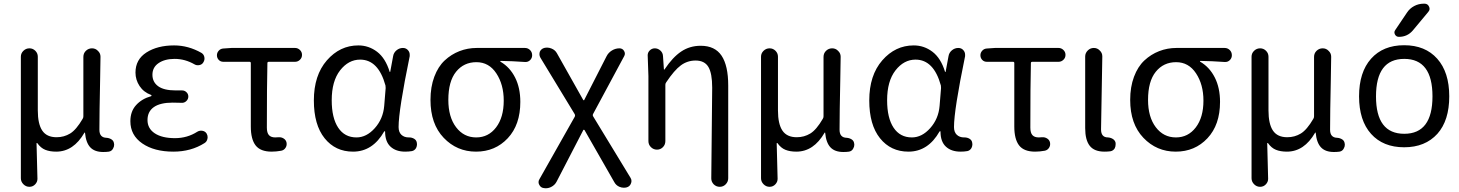

<svg xmlns="http://www.w3.org/2000/svg" viewBox="-20 -800 7820 1029"><path d="M137.7 201.2Q119.1 201.2 105.5 187.5Q91.8 173.8 91.8 155.3V-496.1Q91.8 -514.6 105.5 -527.8Q119.1 -541 137.7 -541Q156.2 -541 169.4 -527.8Q182.6 -514.6 182.6 -496.1V-208Q182.6 -135.7 206.5 -100.1Q230.5 -64.5 283.2 -64.5Q323.2 -64.5 356 -84.5Q388.7 -104.5 422.9 -163.1Q426.8 -168.9 426.8 -176.8V-495.1Q426.8 -514.6 440.4 -527.8Q454.1 -541 473.1 -541Q492.2 -541 504.9 -527.3Q518.6 -514.6 518.6 -496.1Q518.6 -492.2 516.6 -372.1Q514.6 -276.4 513.7 -216.8Q512.7 -157.2 512.7 -104.5Q512.7 -62.5 550.8 -61.5Q565.4 -60.5 577.1 -53.2Q588.9 -45.9 590.8 -32.2Q591.8 -28.3 591.8 -24.4Q591.8 -13.7 585.9 -3.9Q579.1 9.8 563.5 12.7Q549.8 14.6 533.2 14.6Q487.3 14.6 463.9 -10.3Q440.4 -35.2 435.5 -88.9Q434.6 -89.8 433.6 -89.8Q432.6 -89.8 432.6 -88.9Q374 12.7 281.2 12.7Q247.1 12.7 222.7 2.9Q198.2 -6.8 179.7 -33.2Q178.7 -34.2 177.2 -33.7Q175.8 -33.2 175.8 -32.2L180.7 158.2Q180.7 174.8 168.9 187.5Q156.2 201.2 137.7 201.2Z M909.2 12.7Q806.6 12.7 742.7 -31.2Q678.7 -75.2 678.7 -150.4Q678.7 -203.1 709.5 -236.8Q740.2 -270.5 789.1 -284.2Q792 -285.2 792 -287.6Q792 -290 790 -291Q750 -305.7 728 -338.9Q706.1 -372.1 706.1 -411.1Q706.1 -481.4 765.1 -519Q824.2 -556.6 913.1 -556.6Q989.3 -556.6 1059.6 -516.6Q1072.3 -508.8 1075.2 -494.1Q1078.1 -479.5 1070.3 -466.8Q1063.5 -454.1 1048.8 -451.2Q1034.2 -448.2 1022.5 -455.1Q971.7 -484.4 916 -484.4Q863.3 -484.4 830.1 -461.9Q796.9 -439.5 796.9 -399.4Q796.9 -360.4 827.6 -337.9Q858.4 -315.4 921.9 -315.4Q937.5 -315.4 953.1 -315.4Q967.8 -316.4 978.5 -306.6Q989.3 -296.9 989.3 -282.7Q989.3 -268.6 978.5 -258.3Q967.8 -248 953.1 -249Q928.7 -250 905.3 -250Q838.9 -250 804.7 -226.1Q770.5 -202.1 770.5 -156.7Q770.5 -111.3 809.6 -85.4Q848.6 -59.6 918 -59.6Q983.4 -59.6 1037.1 -93.8Q1049.8 -101.6 1064.5 -99.1Q1079.1 -96.7 1086.9 -85Q1092.8 -75.2 1092.8 -64.5Q1092.8 -60.5 1091.8 -56.6Q1088.9 -41 1076.2 -33.2Q1003.9 12.7 909.2 12.7Z M1435.5 12.7Q1376 12.7 1350.1 -20.5Q1324.2 -53.7 1324.2 -122.1V-461.9Q1324.2 -468.8 1317.4 -468.8H1176.8Q1162.1 -468.8 1152.3 -479Q1142.6 -489.3 1142.6 -503.9Q1142.6 -517.6 1152.3 -528.3Q1162.1 -539.1 1176.8 -540L1220.7 -543H1561.5Q1576.2 -543 1587.4 -532.2Q1598.6 -521.5 1598.6 -505.9Q1598.6 -490.2 1587.4 -479.5Q1576.2 -468.8 1561.5 -468.8H1420.9Q1413.1 -468.8 1413.1 -461.9Q1410.2 -340.8 1410.2 -116.2Q1410.2 -87.9 1421.4 -75.7Q1432.6 -63.5 1455.1 -63.5Q1463.9 -63.5 1473.6 -64.5Q1488.3 -65.4 1500.5 -57.6Q1512.7 -49.8 1515.6 -36.1Q1518.6 -20.5 1510.3 -7.8Q1502 4.9 1487.3 7.8Q1460.9 12.7 1435.5 12.7Z M1872.1 12.7Q1777.3 12.7 1719.7 -59.1Q1662.1 -130.9 1662.1 -261.7Q1662.1 -396.5 1731.9 -476.6Q1801.8 -556.6 1900.4 -556.6Q1956.1 -556.6 2001 -522.5Q2045.9 -488.3 2068.4 -415Q2068.4 -414.1 2069.8 -414.1Q2071.3 -414.1 2071.3 -415L2086.9 -499Q2089.8 -517.6 2105 -530.3Q2120.1 -543 2139.6 -543Q2157.2 -543 2168 -529.3Q2175.8 -519.5 2175.8 -506.8Q2175.8 -502.9 2175.8 -499Q2116.2 -210 2116.2 -119.1Q2116.2 -91.8 2131.3 -77.6Q2146.5 -63.5 2169.9 -63.5Q2171.9 -63.5 2172.9 -63.5Q2187.5 -63.5 2199.7 -56.2Q2211.9 -48.8 2213.9 -35.2Q2214.8 -31.2 2214.8 -26.4Q2214.8 -16.6 2210 -6.8Q2202.1 6.8 2187.5 9.8Q2170.9 12.7 2151.4 12.7Q2101.6 12.7 2072.8 -14.2Q2043.9 -41 2043.9 -94.7Q2043.9 -96.7 2042 -96.7Q2040 -96.7 2039.1 -95.7Q1977.5 12.7 1872.1 12.7ZM1890.6 -63.5Q1944.3 -63.5 1988.8 -113.3Q2033.2 -163.1 2039.1 -232.4L2046.9 -328.1Q2046.9 -335 2045.9 -341.8Q2007.8 -480.5 1910.2 -480.5Q1847.7 -480.5 1802.7 -422.9Q1757.8 -365.2 1757.8 -262.7Q1757.8 -168 1792.5 -115.7Q1827.1 -63.5 1890.6 -63.5Z M2531.2 12.7Q2428.7 12.7 2357.9 -61.5Q2287.1 -135.7 2287.1 -264.6Q2287.1 -334 2307.6 -388.7Q2328.1 -443.4 2363.3 -476.1Q2398.4 -508.8 2442.4 -525.9Q2486.3 -543 2535.2 -543H2793Q2809.6 -543 2820.8 -531.7Q2832 -520.5 2832 -503.9Q2832 -488.3 2820.8 -477.5Q2809.6 -466.8 2793.9 -467.8Q2725.6 -472.7 2663.1 -473.6Q2661.1 -473.6 2661.1 -471.7Q2661.1 -469.7 2663.1 -468.8Q2712.9 -439.5 2740.7 -384.3Q2768.6 -329.1 2768.6 -253.9Q2768.6 -130.9 2701.2 -59.1Q2633.8 12.7 2531.2 12.7ZM2532.2 -63.5Q2597.7 -63.5 2638.7 -117.2Q2679.7 -170.9 2679.7 -260.7Q2679.7 -346.7 2640.1 -406.7Q2600.6 -466.8 2533.2 -466.8Q2465.8 -466.8 2424.3 -415.5Q2382.8 -364.3 2382.8 -264.6Q2382.8 -172.9 2424.3 -118.2Q2465.8 -63.5 2532.2 -63.5Z M2962.9 173.8Q2953.1 192.4 2933.6 202.1Q2919.9 209 2904.3 209Q2899.4 209 2894.5 208Q2877.9 206.1 2870.1 190.4Q2866.2 183.6 2866.2 175.8Q2866.2 168 2871.1 160.2L3060.5 -174.8Q3063.5 -180.7 3060.5 -187.5L2876 -491.2Q2871.1 -500 2871.1 -508.8Q2871.1 -515.6 2873 -522.5Q2879.9 -538.1 2896.5 -543Q2905.3 -544.9 2912.1 -544.9Q2923.8 -544.9 2935.5 -540Q2955.1 -532.2 2964.8 -514.6L3105.5 -264.6Q3106.4 -262.7 3108.9 -262.7Q3111.3 -262.7 3111.3 -264.6L3230.5 -498Q3240.2 -517.6 3259.3 -529.3Q3278.3 -541 3299.8 -541Q3316.4 -541 3324.7 -526.9Q3333 -512.7 3325.2 -499L3158.2 -188.5Q3155.3 -181.6 3159.2 -175.8L3359.4 153.3Q3364.3 161.1 3364.3 169.9Q3364.3 176.8 3361.3 183.6Q3355.5 199.2 3338.9 204.1Q3331.1 206.1 3323.2 206.1Q3311.5 206.1 3299.8 201.2Q3281.2 193.4 3271.5 174.8L3112.3 -103.5Q3111.3 -104.5 3108.9 -104.5Q3106.4 -104.5 3106.4 -103.5Z M3882.8 155.3Q3882.8 173.8 3869.6 187.5Q3856.4 201.2 3837.4 201.2Q3818.4 201.2 3804.7 187.5Q3792 173.8 3792 156.2L3796.9 -330.1Q3796.9 -407.2 3776.4 -441.4Q3755.9 -475.6 3708 -475.6Q3664.1 -475.6 3628.9 -449.7Q3593.8 -423.8 3550.8 -359.4Q3545.9 -353.5 3545.9 -345.7V-43.9Q3545.9 -24.4 3532.7 -11.2Q3519.5 2 3501 2Q3482.4 2 3468.8 -11.2Q3455.1 -24.4 3455.1 -43.9V-392.6L3451.2 -503.9Q3451.2 -517.6 3460.9 -528.3Q3472.7 -541 3489.3 -541Q3505.9 -541 3519 -529.3Q3532.2 -517.6 3533.2 -500L3538.1 -428.7Q3538.1 -426.8 3539.6 -426.8Q3541 -426.8 3542 -428.7Q3585 -493.2 3630.9 -523.9Q3676.8 -554.7 3735.4 -554.7Q3811.5 -554.7 3847.2 -501.5Q3882.8 -448.2 3882.8 -341.8Z M4104.5 201.2Q4085.9 201.2 4072.3 187.5Q4058.6 173.8 4058.6 155.3V-496.1Q4058.6 -514.6 4072.3 -527.8Q4085.9 -541 4104.5 -541Q4123 -541 4136.2 -527.8Q4149.4 -514.6 4149.4 -496.1V-208Q4149.4 -135.7 4173.3 -100.1Q4197.3 -64.5 4250 -64.5Q4290 -64.5 4322.8 -84.5Q4355.5 -104.5 4389.6 -163.1Q4393.6 -168.9 4393.6 -176.8V-495.1Q4393.6 -514.6 4407.2 -527.8Q4420.9 -541 4439.9 -541Q4459 -541 4471.7 -527.3Q4485.4 -514.6 4485.4 -496.1Q4485.4 -492.2 4483.4 -372.1Q4481.4 -276.4 4480.5 -216.8Q4479.5 -157.2 4479.5 -104.5Q4479.5 -62.5 4517.6 -61.5Q4532.2 -60.5 4543.9 -53.2Q4555.7 -45.9 4557.6 -32.2Q4558.6 -28.3 4558.6 -24.4Q4558.6 -13.7 4552.7 -3.9Q4545.9 9.8 4530.3 12.7Q4516.6 14.6 4500 14.6Q4454.1 14.6 4430.7 -10.3Q4407.2 -35.2 4402.3 -88.9Q4401.4 -89.8 4400.4 -89.8Q4399.4 -89.8 4399.4 -88.9Q4340.8 12.7 4248 12.7Q4213.9 12.7 4189.5 2.9Q4165 -6.8 4146.5 -33.2Q4145.5 -34.2 4144 -33.7Q4142.6 -33.2 4142.6 -32.2L4147.5 158.2Q4147.5 174.8 4135.7 187.5Q4123 201.2 4104.5 201.2Z M4848.6 12.7Q4753.9 12.7 4696.3 -59.1Q4638.7 -130.9 4638.7 -261.7Q4638.7 -396.5 4708.5 -476.6Q4778.3 -556.6 4877 -556.6Q4932.6 -556.6 4977.5 -522.5Q5022.5 -488.3 5044.9 -415Q5044.9 -414.1 5046.4 -414.1Q5047.9 -414.1 5047.9 -415L5063.5 -499Q5066.4 -517.6 5081.5 -530.3Q5096.7 -543 5116.2 -543Q5133.8 -543 5144.5 -529.3Q5152.3 -519.5 5152.3 -506.8Q5152.3 -502.9 5152.3 -499Q5092.8 -210 5092.8 -119.1Q5092.8 -91.8 5107.9 -77.6Q5123 -63.5 5146.5 -63.5Q5148.4 -63.5 5149.4 -63.5Q5164.1 -63.5 5176.3 -56.2Q5188.5 -48.8 5190.4 -35.2Q5191.4 -31.2 5191.4 -26.4Q5191.4 -16.6 5186.5 -6.8Q5178.7 6.8 5164.1 9.8Q5147.5 12.7 5127.9 12.7Q5078.1 12.7 5049.3 -14.2Q5020.5 -41 5020.5 -94.7Q5020.5 -96.7 5018.6 -96.7Q5016.6 -96.7 5015.6 -95.7Q4954.1 12.7 4848.6 12.7ZM4867.2 -63.5Q4920.9 -63.5 4965.3 -113.3Q5009.8 -163.1 5015.6 -232.4L5023.4 -328.1Q5023.4 -335 5022.5 -341.8Q4984.4 -480.5 4886.7 -480.5Q4824.2 -480.5 4779.3 -422.9Q4734.4 -365.2 4734.4 -262.7Q4734.4 -168 4769 -115.7Q4803.7 -63.5 4867.2 -63.5Z M5527.3 12.7Q5467.8 12.7 5441.9 -20.5Q5416 -53.7 5416 -122.1V-461.9Q5416 -468.8 5409.2 -468.8H5268.6Q5253.9 -468.8 5244.1 -479Q5234.4 -489.3 5234.4 -503.9Q5234.4 -517.6 5244.1 -528.3Q5253.9 -539.1 5268.6 -540L5312.5 -543H5653.3Q5668 -543 5679.2 -532.2Q5690.4 -521.5 5690.4 -505.9Q5690.4 -490.2 5679.2 -479.5Q5668 -468.8 5653.3 -468.8H5512.7Q5504.9 -468.8 5504.9 -461.9Q5502 -340.8 5502 -116.2Q5502 -87.9 5513.2 -75.7Q5524.4 -63.5 5546.9 -63.5Q5555.7 -63.5 5565.4 -64.5Q5580.1 -65.4 5592.3 -57.6Q5604.5 -49.8 5607.4 -36.1Q5610.4 -20.5 5602.1 -7.8Q5593.8 4.9 5579.1 7.8Q5552.7 12.7 5527.3 12.7Z M5899.4 12.7Q5844.7 12.7 5820.3 -18.6Q5795.9 -49.8 5795.9 -113.3V-497.1Q5795.9 -515.6 5809.6 -529.3Q5823.2 -543 5842.3 -543Q5861.3 -543 5874 -529.3Q5887.7 -516.6 5887.7 -498L5880.9 -106.4Q5880.9 -63.5 5918 -63.5Q5932.6 -62.5 5944.3 -55.2Q5956.1 -47.9 5959 -34.2Q5959 -30.3 5959 -25.4Q5959 -14.6 5954.1 -4.9Q5946.3 7.8 5931.6 10.7Q5917 12.7 5899.4 12.7Z M6281.2 12.7Q6178.7 12.7 6107.9 -61.5Q6037.1 -135.7 6037.1 -264.6Q6037.1 -334 6057.6 -388.7Q6078.1 -443.4 6113.3 -476.1Q6148.4 -508.8 6192.4 -525.9Q6236.3 -543 6285.2 -543H6543Q6559.6 -543 6570.8 -531.7Q6582 -520.5 6582 -503.9Q6582 -488.3 6570.8 -477.5Q6559.6 -466.8 6543.9 -467.8Q6475.6 -472.7 6413.1 -473.6Q6411.1 -473.6 6411.1 -471.7Q6411.1 -469.7 6413.1 -468.8Q6462.9 -439.5 6490.7 -384.3Q6518.6 -329.1 6518.6 -253.9Q6518.6 -130.9 6451.2 -59.1Q6383.8 12.7 6281.2 12.7ZM6282.2 -63.5Q6347.7 -63.5 6388.7 -117.2Q6429.7 -170.9 6429.7 -260.7Q6429.7 -346.7 6390.1 -406.7Q6350.6 -466.8 6283.2 -466.8Q6215.8 -466.8 6174.3 -415.5Q6132.8 -364.3 6132.8 -264.6Q6132.8 -172.9 6174.3 -118.2Q6215.8 -63.5 6282.2 -63.5Z M6733.4 201.2Q6714.8 201.2 6701.2 187.5Q6687.5 173.8 6687.5 155.3V-496.1Q6687.5 -514.6 6701.2 -527.8Q6714.8 -541 6733.4 -541Q6752 -541 6765.1 -527.8Q6778.3 -514.6 6778.3 -496.1V-208Q6778.3 -135.7 6802.2 -100.1Q6826.2 -64.5 6878.9 -64.5Q6918.9 -64.5 6951.7 -84.5Q6984.4 -104.5 7018.6 -163.1Q7022.5 -168.9 7022.5 -176.8V-495.1Q7022.5 -514.6 7036.1 -527.8Q7049.8 -541 7068.8 -541Q7087.9 -541 7100.6 -527.3Q7114.3 -514.6 7114.3 -496.1Q7114.3 -492.2 7112.3 -372.1Q7110.4 -276.4 7109.4 -216.8Q7108.4 -157.2 7108.4 -104.5Q7108.4 -62.5 7146.5 -61.5Q7161.1 -60.5 7172.9 -53.2Q7184.6 -45.9 7186.5 -32.2Q7187.5 -28.3 7187.5 -24.4Q7187.5 -13.7 7181.6 -3.9Q7174.8 9.8 7159.2 12.7Q7145.5 14.6 7128.9 14.6Q7083 14.6 7059.6 -10.3Q7036.1 -35.2 7031.2 -88.9Q7030.3 -89.8 7029.3 -89.8Q7028.3 -89.8 7028.3 -88.9Q6969.7 12.7 6877 12.7Q6842.8 12.7 6818.4 2.9Q6793.9 -6.8 6775.4 -33.2Q6774.4 -34.2 6772.9 -33.7Q6771.5 -33.2 6771.5 -32.2L6776.4 158.2Q6776.4 174.8 6764.6 187.5Q6752 201.2 6733.4 201.2Z M7354.5 -283.2Q7354.5 -83 7505.9 -83Q7657.2 -83 7657.2 -283.7Q7657.2 -484.4 7505.9 -484.4Q7354.5 -484.4 7354.5 -283.2ZM7683.6 -83Q7618.2 -10.7 7505.4 -10.7Q7392.6 -10.7 7328.1 -82.5Q7263.7 -154.3 7263.7 -283.7Q7263.7 -413.1 7328.1 -485.4Q7392.6 -557.6 7505.4 -557.6Q7618.2 -557.6 7682.6 -485.4Q7747.1 -413.1 7747.1 -283.7Q7747.1 -154.3 7683.6 -83ZM7520.5 -732.4Q7535.2 -754.9 7559.1 -767.6Q7583 -780.3 7610.4 -780.3H7614.3Q7631.8 -780.3 7638.7 -764.6Q7641.6 -758.8 7641.6 -752.9Q7641.6 -744.1 7634.8 -736.3L7551.8 -636.7Q7522.5 -602.5 7477.5 -602.5Q7462.9 -602.5 7456.1 -615.2Q7453.1 -621.1 7453.1 -627Q7453.1 -632.8 7458 -639.6Z"/></svg>

Font: Gen Jyuu Gothic P Regular
Style: Regular
Weight: 400
Designer: [Source Han Sans]
Ryoko NISHIZUKA  (kana & ideographs); Paul D. Hunt (Latin, Greek & Cyrillic); Wenlong ZHANG  (bopomofo
Version: Version 1.002.20150607